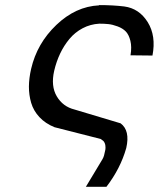

<svg xmlns="http://www.w3.org/2000/svg" viewBox="-20 -534 618 747"><path d="M365.2 -513.2 366.2 -514.2Q419.4 -514.2 463.9 -508.8Q521.5 -501 554.7 -447.8Q587.9 -394.5 573.2 -317.9L487.8 -318.8Q493.2 -351.6 487.3 -375.2Q481.4 -398.9 469.5 -411.4Q457.5 -423.8 437.7 -431.2Q418 -438.5 402.1 -440.2Q386.2 -441.9 366.2 -441.9Q331.5 -439.9 301.5 -424.1Q271.5 -408.2 250 -382.3Q228.5 -356.4 213.9 -325.4Q199.2 -294.4 190.9 -258.8Q177.2 -199.2 200.9 -159.2Q224.6 -119.1 270 -107.9L449.2 -54.2Q486.8 -26.4 471.2 42Q448.7 121.6 394 192.9H314L378.9 85Q382.8 78.1 384.8 70.8Q388.7 55.2 389.9 48.3Q391.1 41.5 389.9 32Q388.7 22.5 382.8 15.1L372.1 6.8L191.9 -39.1Q156.2 -53.7 133.3 -78.4Q110.4 -103 101.3 -133.8Q92.3 -164.6 92.5 -197.3Q92.8 -230 101.1 -266.1Q124 -365.2 199.2 -437Q274.4 -508.8 365.2 -513.2Z"/></svg>

Font: Perun
Style: Italic
Weight: 400
Italic angle: -12°
Foundry: Stefan Peev, Context Ltd
Version: Version 001.000